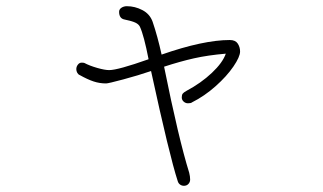

<svg xmlns="http://www.w3.org/2000/svg" viewBox="-20 -522 1040 619"><path d="M754 -356Q754 -339 732.5 -307.5Q711 -276 675 -244Q639 -212 599 -192Q596 -189 586 -189Q578 -189 572 -194.5Q566 -200 566 -208Q566 -216 569 -220Q572 -224 581 -229Q628 -254 663 -287Q698 -320 708 -349Q650 -344 605.5 -334Q561 -324 509 -307Q556 -74 590 35Q593 47 593 57Q593 65 587.5 71Q582 77 573 77Q566 77 560.5 73Q555 69 553 62Q526 -21 467 -293Q426 -279 377.5 -266Q329 -253 322 -253Q301 -253 281.5 -259.5Q262 -266 237 -280Q232 -282 229 -287.5Q226 -293 226 -299Q226 -307 231 -313.5Q236 -320 243 -320Q250 -320 252 -319Q269 -310 293.5 -303Q318 -296 332 -296Q360 -296 459 -331Q444 -408 431 -436Q427 -444 416.5 -449Q406 -454 382 -459Q364 -462 364 -484Q364 -492 371.5 -497Q379 -502 389 -502Q415 -502 439 -489.5Q463 -477 472 -452Q488 -405 501 -346Q636 -393 721 -393Q739 -393 746.5 -381.5Q754 -370 754 -356Z"/></svg>

Font: Tsukimi Rounded Light
Style: Regular
Weight: 300
Designer: Takashi Funayama
Foundry: Takashi Funayama
Version: Version 1.032; ttfautohint (v1.8.3)